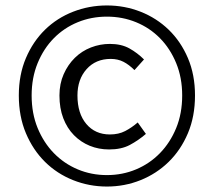

<svg xmlns="http://www.w3.org/2000/svg" viewBox="-20 -673 784 704"><path d="M372 11Q307 11 248 -12.5Q189 -36 145 -79.5Q101 -123 75 -184.5Q49 -246 49 -323Q49 -399 75 -460Q101 -521 145 -564Q189 -607 248 -630Q307 -653 372 -653Q437 -653 495.5 -630Q554 -607 598.5 -564Q643 -521 669 -460Q695 -399 695 -323Q695 -246 669 -184.5Q643 -123 598.5 -79.5Q554 -36 495.5 -12.5Q437 11 372 11ZM372 -31Q429 -31 479 -52Q529 -73 566.5 -111.5Q604 -150 626 -203.5Q648 -257 648 -323Q648 -388 626 -441.5Q604 -495 566.5 -533Q529 -571 479 -591.5Q429 -612 372 -612Q315 -612 265 -591.5Q215 -571 177.5 -533Q140 -495 118 -441.5Q96 -388 96 -323Q96 -257 118 -203.5Q140 -150 177.5 -111.5Q215 -73 265 -52Q315 -31 372 -31ZM380 -125Q342 -125 309 -138.5Q276 -152 251 -177.5Q226 -203 212 -239.5Q198 -276 198 -323Q198 -366 213.5 -401Q229 -436 254.5 -461Q280 -486 313.5 -499Q347 -512 383 -512Q425 -512 454.5 -495.5Q484 -479 508 -455L473 -416Q453 -436 432.5 -446.5Q412 -457 386 -457Q331 -457 297.5 -419.5Q264 -382 264 -323Q264 -257 296.5 -218.5Q329 -180 383 -180Q415 -180 439 -192.5Q463 -205 485 -224L515 -182Q487 -158 456 -141.5Q425 -125 380 -125Z"/></svg>

Font: Pinyin1712
Style: Regular
Weight: 400
Version: Version 1